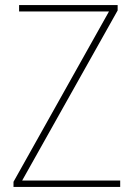

<svg xmlns="http://www.w3.org/2000/svg" viewBox="-20 -734 525 754"><path d="M452 0V-25H67L442 -693V-714H55V-689H408L33 -20V0Z"/></svg>

Font: Noto Sans Hebrew SemiCondensed Thin
Style: Regular
Weight: 100
Width: 4
Designer: Monotype Design Team
Foundry: Monotype Imaging Inc.
Version: Version 2.004